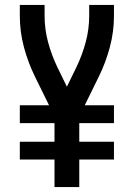

<svg xmlns="http://www.w3.org/2000/svg" viewBox="-20 -755 540 775"><path d="M200 0V-111H60V-183H200V-258H60V-330H178L121 -446Q93 -503 76.5 -565Q60 -627 60 -691V-735H160V-691Q160 -637 174 -585Q188 -533 211 -485L250 -405L289 -485Q312 -533 326 -585Q340 -637 340 -691V-735H440V-691Q440 -627 423.5 -565Q407 -503 379 -446L322 -330H440V-258H300V-183H440V-111H300V0Z"/></svg>

Font: Iosevka Term Curly Semibold
Style: Regular
Weight: 600
Designer: Belleve Invis
Foundry: Belleve Invis
Version: Version 32.3.0